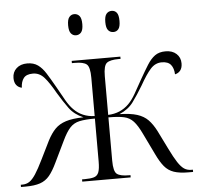

<svg xmlns="http://www.w3.org/2000/svg" viewBox="-52 -795 883 849"><g transform="rotate(-5 389.0 -370.5)"><path d="M7 0V-10H14Q32 -10 45.5 -19Q59 -28 73.5 -50Q88 -72 108 -113L148 -194Q164 -225 182.5 -244Q201 -263 230.5 -272.5Q260 -282 309 -283Q269 -300 247 -330Q225 -360 201 -400Q174 -448 153 -471.5Q132 -495 103 -495Q74 -495 62 -479.5Q50 -464 49 -437Q34 -440 25 -451.5Q16 -463 16 -483Q16 -509 34 -525.5Q52 -542 82 -542Q110 -542 129 -528.5Q148 -515 164 -489.5Q180 -464 201 -427Q220 -392 235.5 -365.5Q251 -339 267 -323Q303 -286 359 -284V-454Q359 -502 344.5 -514Q330 -526 293 -526H279V-536H495V-526H487Q449 -526 434 -514.5Q419 -503 419 -456V-284Q474 -286 511 -323Q527 -339 542.5 -365.5Q558 -392 577 -427Q598 -464 614 -489.5Q630 -515 648.5 -528.5Q667 -542 696 -542Q726 -542 744 -525.5Q762 -509 762 -483Q762 -463 753 -451.5Q744 -440 729 -437Q728 -464 715.5 -479.5Q703 -495 675 -495Q646 -495 625 -471.5Q604 -448 577 -400Q553 -360 531 -330Q509 -300 469 -283Q518 -282 547.5 -272.5Q577 -263 595.5 -244Q614 -225 630 -194L670 -113Q690 -72 704.5 -50Q719 -28 732.5 -19Q746 -10 764 -10H771V0H751Q711 0 686 -8.5Q661 -17 644 -37.5Q627 -58 610 -94L565 -187Q547 -225 530 -243.5Q513 -262 488 -267.5Q463 -273 419 -273V-81Q419 -33 434 -21.5Q449 -10 487 -10H494V0H279V-10H291Q317 -10 332 -14.5Q347 -19 353 -34.5Q359 -50 359 -83V-273Q316 -273 290.5 -267.5Q265 -262 248 -243.5Q231 -225 213 -187L168 -94Q151 -58 134 -37.5Q117 -17 92 -8.5Q67 0 27 0ZM474 -647Q460 -647 451 -657.5Q442 -668 442 -694Q442 -720 451 -730.5Q460 -741 474 -741Q488 -741 496.5 -730.5Q505 -720 505 -694Q505 -668 496.5 -657.5Q488 -647 474 -647ZM308 -647Q295 -647 286 -657.5Q277 -668 277 -694Q277 -720 286 -730.5Q295 -741 308 -741Q322 -741 331 -730.5Q340 -720 340 -694Q340 -668 331 -657.5Q322 -647 308 -647Z"/></g></svg>

Font: Noto Serif Display SemiCondensed Light
Style: Regular
Weight: 300
Width: 4
Designer: Monotype Design Team
Foundry: Monotype Imaging Inc.
Version: Version 2.009